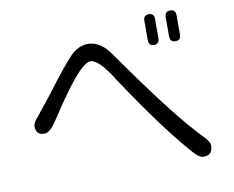

<svg xmlns="http://www.w3.org/2000/svg" viewBox="-80 -860 1160 953"><g transform="rotate(-10 500.0 -384.0)"><path d="M726.6 -755.9Q699.2 -755.9 699.2 -727.5V-629.9Q699.2 -607.4 714.8 -602.5Q719.7 -600.6 725.6 -600.6Q731.4 -600.6 734.4 -601.6Q741.2 -603.5 745.1 -607.4Q752.9 -614.3 752.9 -629.9V-727.5Q752.9 -742.2 746.1 -749Q739.3 -755.9 726.6 -755.9ZM834 -755.9Q816.4 -755.9 810.5 -744.1Q806.6 -737.3 806.6 -727.5V-629.9Q806.6 -607.4 822.3 -602.5Q827.1 -600.6 834 -600.6Q847.7 -600.6 854.5 -607.4Q861.3 -614.3 861.3 -629.9V-727.5Q861.3 -749 845.7 -753.9Q840.8 -755.9 834 -755.9ZM344.7 -542Q379.9 -576.2 400.4 -576.2Q420.9 -576.2 448.7 -548.3Q476.6 -520.5 513.7 -460.9Q694.3 -187.5 823.2 -43Q851.6 -11.7 871.1 -11.7Q894.5 -11.7 906.2 -23.4Q918 -35.2 918 -60.5Q918 -81.1 885.7 -112.3Q770.5 -231.4 574.2 -507.8L506.8 -602.5Q460.9 -663.1 402.3 -663.1Q362.3 -663.1 325.2 -632.8Q287.1 -599.6 162.1 -433.6L96.7 -351.6Q71.3 -324.2 71.3 -306.6Q71.3 -283.2 82 -272.5Q92.8 -261.7 114.3 -261.7Q141.6 -261.7 176.8 -315.4Q284.2 -481.4 344.7 -542Z"/></g></svg>

Font: FakePearl
Style: Light
Weight: 350
Version: Version 1.2